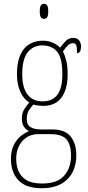

<svg xmlns="http://www.w3.org/2000/svg" viewBox="-20 -758 467 1019"><path d="M201 241Q117 241 77.5 198.5Q38 156 38 85Q38 42 53 12Q68 -18 90.5 -36Q113 -54 134 -62Q119 -69 107.5 -85Q96 -101 96 -131Q96 -158 109.5 -179.5Q123 -201 136 -214Q105 -232 87.5 -272Q70 -312 70 -362Q70 -453 106.5 -497.5Q143 -542 209 -542Q238 -542 261.5 -531Q285 -520 299 -505Q312 -523 328.5 -540Q345 -557 369 -557Q390 -557 400 -543.5Q410 -530 410 -512Q410 -476 389 -476Q389 -504 385 -516.5Q381 -529 367 -529Q354 -529 342 -518.5Q330 -508 314 -485Q324 -466 331.5 -437Q339 -408 339 -363Q339 -285 306.5 -240.5Q274 -196 209 -196Q198 -196 181.5 -198Q165 -200 157 -203Q143 -189 132.5 -171Q122 -153 122 -126Q122 -95 142.5 -83Q163 -71 197 -71H258Q325 -71 355 -33.5Q385 4 385 66Q385 146 337.5 193.5Q290 241 201 241ZM206 -220Q258 -220 284.5 -255Q311 -290 311 -365Q311 -449 283.5 -483Q256 -517 204 -517Q157 -517 127.5 -481Q98 -445 98 -364Q98 -293 126 -256.5Q154 -220 206 -220ZM203 216Q284 216 320.5 174.5Q357 133 357 67Q357 10 333 -18Q309 -46 249 -46H182Q132 -46 99 -9.5Q66 27 66 85Q66 121 78.5 150.5Q91 180 120.5 198Q150 216 203 216ZM213 -658Q203 -658 197 -666Q191 -674 191 -698Q191 -721 197 -729.5Q203 -738 213 -738Q224 -738 230 -729.5Q236 -721 236 -698Q236 -674 230 -666Q224 -658 213 -658Z"/></svg>

Font: Noto Serif Armenian Condensed Thin
Style: Regular
Weight: 100
Width: 3
Designer: Monotype Design Team
Foundry: Monotype Imaging Inc.
Version: Version 2.008; ttfautohint (v1.8.4.7-5d5b)